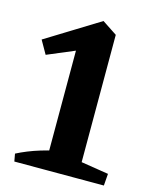

<svg xmlns="http://www.w3.org/2000/svg" viewBox="-104 -740 645 810"><g transform="rotate(15 219.0 -335.0)"><path d="M167 0V-612L312 -627V0ZM37 0 31 -33Q52 -44 78 -54.5Q104 -65 132 -73.5Q160 -82 187 -88L179 0ZM291 0 293 -74 432 -52 428 0ZM48 -469 15 -527 247 -670 263 -632 238 -549ZM222 -597 247 -670 312 -627Z"/></g></svg>

Font: Eczar SemiBold
Style: Regular
Weight: 600
Designer: Vaibhav Singh
Foundry: Rosetta Type Foundry
Version: Version 2.000